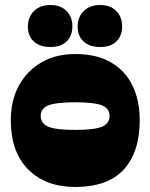

<svg xmlns="http://www.w3.org/2000/svg" viewBox="-20 -742 598 764"><path d="M279 2Q162 2 92.5 -67.5Q23 -137 23 -264Q23 -342 55 -401Q87 -460 144.5 -493.5Q202 -527 279 -527Q365 -527 422 -493.5Q479 -460 507.5 -401Q536 -342 536 -264Q536 -137 472.5 -67.5Q409 2 279 2ZM142 -281Q142 -250 173 -237.5Q204 -225 279 -225Q354 -225 385 -237.5Q416 -250 416 -281Q416 -311 385 -323Q354 -335 279 -335Q204 -335 173 -323Q142 -311 142 -281ZM181 -555Q138 -555 114.5 -577Q91 -599 91 -636Q91 -674 115 -698Q139 -722 181 -722Q221 -722 244.5 -698.5Q268 -675 268 -637Q268 -600 245.5 -577.5Q223 -555 181 -555ZM289 -636Q289 -674 313 -698Q337 -722 379 -722Q419 -722 442.5 -698.5Q466 -675 466 -637Q466 -600 443.5 -577.5Q421 -555 379 -555Q336 -555 312.5 -577Q289 -599 289 -636Z"/></svg>

Font: Bagel Fat One
Style: Regular
Weight: 400
Designer: Kyung-won Kim
Foundry: JAMO
Version: Version 1.000; ttfautohint (v1.8.4.7-5d5b);gftools[0.9.28]